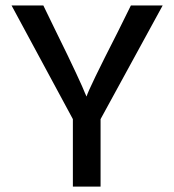

<svg xmlns="http://www.w3.org/2000/svg" viewBox="-20 -694 648 714"><path d="M585 -673.8H466.8L418 -575.2Q310.5 -364.7 301.8 -335L295.9 -348.1Q291 -361.8 262.9 -422.1Q234.9 -482.4 189 -575.2L141.1 -673.8H22.9L251 -251V0H354V-251Z"/></svg>

Font: FAU Chimera Medium
Style: Regular
Weight: 500
Version: Version 1.002;hotconv 1.0.117;makeotfexe 2.5.65602